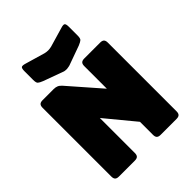

<svg xmlns="http://www.w3.org/2000/svg" viewBox="-263 -1128 1280 1280"><g transform="rotate(-45 376.5 -488.5)"><path d="M255 0H105Q86 0 77.5 -8.5Q69 -17 69 -36V-684Q69 -703 77.5 -711.5Q86 -720 105 -720H209Q228 -720 241.5 -714Q255 -708 268 -693L462 -471V-684Q462 -703 470.5 -711.5Q479 -720 498 -720H648Q667 -720 675.5 -711.5Q684 -703 684 -684V-36Q684 -17 675.5 -8.5Q667 0 648 0H498Q479 0 470.5 -8.5Q462 -17 462 -36V-159L291 -366V-36Q291 -17 282.5 -8.5Q274 0 255 0ZM397 -932 534 -972Q559 -980 567 -974Q575 -968 575 -941V-860Q575 -833 566.5 -825Q558 -817 534 -807L406 -761Q397 -757 386.5 -755Q376 -753 367 -752Q358 -752 350 -753Q342 -754 335 -757L198 -807Q173 -817 164.5 -825Q156 -833 156 -860V-941Q156 -968 164 -974Q172 -980 198 -972L335 -932Q352 -928 366 -928Q380 -928 397 -932Z"/></g></svg>

Font: Bungee
Style: Regular
Weight: 400
Designer: David Jonathan Ross
Foundry: David Jonathan Ross
Version: Version 1.001;PS 1.0;hotconv 1.0.72;makeotf.lib2.5.5900